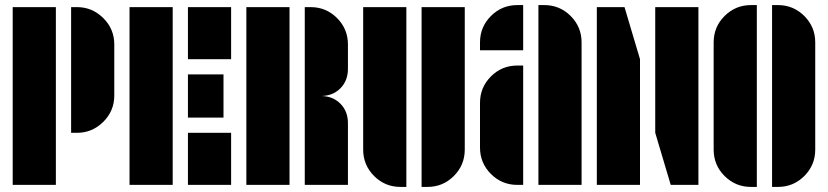

<svg xmlns="http://www.w3.org/2000/svg" viewBox="-20 -728 3260 756"><path d="M30 0V-700H200V0ZM283 -700Q343 -700 386.5 -657Q430 -614 430 -553V-352Q430 -291 386.5 -248Q343 -205 283 -205H260V-700Z M490 0V-700H660V0ZM720 -495V-700H890V-495ZM720 0V-205H890V0ZM860 -435V-265H720V-435Z M1203 -700Q1264 -700 1307 -657Q1350 -614 1350 -553V-457Q1350 -410 1320 -380Q1290 -350 1243 -350Q1290 -350 1320 -320Q1350 -290 1350 -243V0H1180V-350V-700ZM950 0V-700H1120V0Z M1640 8V-700H1810V-139Q1810 -78 1767 -35Q1724 8 1663 8ZM1410 -139V-700H1580V8H1557Q1496 8 1453 -35Q1410 -78 1410 -139Z M1870 -561Q1870 -622 1913 -665Q1956 -708 2017 -708H2040V-530H1870ZM1870 -323Q1870 -384 1913 -427Q1956 -470 2017 -470H2040V0H2017Q1956 0 1913 -43Q1870 -86 1870 -147ZM2123 -708Q2184 -708 2227 -665Q2270 -622 2270 -561V0H2100V-708Z M2560 -205V-700H2730V0H2621ZM2330 -700H2439L2500 -495V0H2330Z M3043 -708Q3104 -708 3147 -665Q3190 -622 3190 -561V-139Q3190 -78 3147 -35Q3104 8 3043 8H3020V-708ZM2790 -561Q2790 -622 2833 -665Q2876 -708 2937 -708H2960V8H2937Q2876 8 2833 -35Q2790 -78 2790 -139Z"/></svg>

Font: Promplate
Style: Bold
Weight: 400
Designer: Evgeny Tarasenko
Foundry: Evgeny Tarasenko
Version: Version 1.000